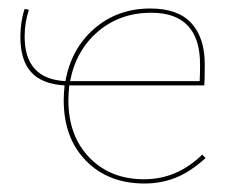

<svg xmlns="http://www.w3.org/2000/svg" viewBox="-20 -429 557 452"><path d="M464 -57Q429 -25 394.5 -11Q360 3 320 3Q235 3 182.5 -50.5Q130 -104 130 -193Q130 -206 132 -228Q79 -231 53.5 -259Q28 -287 28 -342Q28 -378 38 -408L48 -406Q38 -376 38 -343Q38 -243 134 -238Q148 -315 202.5 -362Q257 -409 334 -409Q399 -409 430.5 -374.5Q462 -340 462 -278Q462 -243 461 -228H144H143Q141 -206 141 -193Q141 -109 190.5 -58Q240 -7 319 -7Q397 -7 456 -65ZM145 -238H450Q451 -251 451 -277Q451 -399 336 -399Q263 -399 211 -355Q159 -311 145 -238Z"/></svg>

Font: Ysabeau Hairline
Style: Regular
Weight: 100
Designer: Christian Thalmann (Catharsis Fonts)
Version: Version 0.003